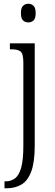

<svg xmlns="http://www.w3.org/2000/svg" viewBox="-20 -768 293 1028"><path d="M132 -648Q115 -648 103.5 -658.5Q92 -669 92 -698Q92 -726 103.5 -737Q115 -748 132 -748Q148 -748 159.5 -737Q171 -726 171 -698Q171 -669 159.5 -658.5Q148 -648 132 -648ZM4 240V203H10Q40 203 61.5 186Q83 169 94 127.5Q105 86 105 13V-432Q105 -480 90.5 -492Q76 -504 42 -504H33V-536H166V11Q166 101 147 151Q128 201 94 220.5Q60 240 17 240Z"/></svg>

Font: Noto Serif Tamil Condensed Light
Style: Italic
Weight: 300
Width: 3
Italic angle: -12°
Designer: Indian Type Foundry, Tom Grace, and the Monotype Design Team
Foundry: Monotype Imaging Inc.
Version: Version 2.003; ttfautohint (v1.8.4.7-5d5b)